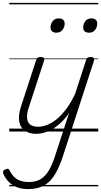

<svg xmlns="http://www.w3.org/2000/svg" viewBox="-64 -909 699 1327"><path d="M187 16Q140 16 108.5 -5Q77 -26 69 -68.5Q61 -111 82 -176L186 -494Q190 -506 196.5 -510.5Q203 -515 216 -515Q233 -515 239 -509Q245 -503 241 -491L135 -167Q121 -125 123 -94.5Q125 -64 144 -48.5Q163 -33 201 -33Q229 -33 261.5 -45.5Q294 -58 327.5 -85Q361 -112 393.5 -155.5Q426 -199 455 -260L531 -494Q535 -506 541.5 -510.5Q548 -515 561 -515Q579 -515 584 -507.5Q589 -500 585 -488L373 164Q347 245 315.5 297Q284 349 239.5 373.5Q195 398 130 398Q89 398 56 386Q23 374 -0.5 351Q-24 328 -39 297Q-44 286 -43.5 278Q-43 270 -29 263Q-16 256 -9 257.5Q-2 259 2 268Q25 314 57 331.5Q89 349 135 349Q184 349 217 329Q250 309 274.5 267.5Q299 226 319 161L413 -127Q384 -86 354 -58.5Q324 -31 294.5 -14.5Q265 2 237.5 9Q210 16 187 16ZM325 -683Q308 -683 296.5 -692Q285 -701 285 -719Q285 -743 300 -762.5Q315 -782 343 -782Q360 -782 371.5 -773Q383 -764 383 -745Q383 -722 368 -702.5Q353 -683 325 -683ZM551 -683Q533 -683 522 -692Q511 -701 511 -719Q511 -743 525.5 -762.5Q540 -782 568 -782Q586 -782 597 -773Q608 -764 608 -745Q608 -722 593.5 -702.5Q579 -683 551 -683ZM0 369H615V379H0ZM0 -20H615V0H0ZM0 -505H615V-500H0ZM0 -889H615V-879H0Z"/></svg>

Font: Playwrite HR Guides
Style: Regular
Weight: 400
Designer: Veronika Burian, José Scaglione
Foundry: TypeTogether
Version: Version 1.003